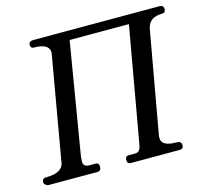

<svg xmlns="http://www.w3.org/2000/svg" viewBox="-99 -788 967 901"><g transform="rotate(-15 384.5 -338.0)"><path d="M769 -657Q769 -639 752 -639Q689 -639 678 -586L589 -87V-78Q589 -38 661 -38Q685 -38 685 -19Q685 0 667 0H429Q412 0 412 -19Q412 -38 429 -38Q451 -37 461 -38Q478 -38 485 -54Q489 -64 493 -89L589 -632H301L211 -92Q209 -68 209 -67Q209 -40 237 -40H269Q285 -40 285 -21Q285 0 267 0H25Q8 -9 8 -18Q8 -38 27 -38Q107 -38 115 -85L202 -585Q204 -595 204 -597Q204 -641 131 -641Q114 -641 114 -658Q114 -676 137 -676H749Q769 -676 769 -657Z"/></g></svg>

Font: GFS Baskerville
Style: Regular
Weight: 400
Designer: George Matthiopoulos
Foundry: George Matthiopoulos
Version: Version 1.0